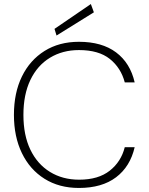

<svg xmlns="http://www.w3.org/2000/svg" viewBox="-20 -919 736 951"><path d="M371 12Q273 12 200.5 -33.5Q128 -79 88.5 -160.5Q49 -242 49 -350Q49 -459 88.5 -540Q128 -621 200.5 -666.5Q273 -712 371 -712Q485 -712 555 -659.5Q625 -607 647 -511H598Q579 -583 524 -627Q469 -671 371 -671Q290 -671 227.5 -633Q165 -595 130.5 -523Q96 -451 96 -350Q96 -249 130.5 -177.5Q165 -106 227.5 -67.5Q290 -29 372 -29Q467 -29 523.5 -73.5Q580 -118 598 -190H647Q625 -94 555 -41Q485 12 371 12ZM260 -743 250 -776 430 -899 445 -858Z"/></svg>

Font: DM Sans 12pt ExtraLight
Style: Regular
Weight: 250
Version: Version 4.004;gftools[0.9.30]